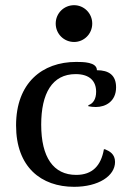

<svg xmlns="http://www.w3.org/2000/svg" viewBox="-20 -707 504 741"><path d="M274 -468C143 -468 42 -387 42 -223C42 -62 139 14 266 14C360 14 424 -28 424 -82C424 -113 402 -124 385 -131H381C370 -68 337 -32 274 -32C186 -32 139 -100 139 -226C139 -346 181 -421 272 -421C327 -421 351 -393 351 -353C351 -324 339 -307 321 -301V-297C329 -295 342 -294 350 -294C388 -294 428 -316 428 -370C428 -417 400 -436 354 -436C354 -468 300 -468 274 -468ZM195 -616C195 -576 227 -545 266 -545C304 -545 336 -576 336 -616C336 -656 304 -687 266 -687C227 -687 195 -656 195 -616Z"/></svg>

Font: Milonga
Style: Regular
Weight: 400
Designer: Pablo Impallari, Brenda Gallo, Rodrigo Fuenzalida
Foundry: Pablo Impallari, Brenda Gallo, Rodrigo Fuenzalida
Version: Version 1.000